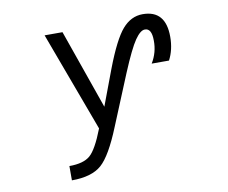

<svg xmlns="http://www.w3.org/2000/svg" viewBox="-83 -648 1165 981"><g transform="rotate(-10 500.0 -157.5)"><path d="M441.4 -112.3 510.7 -296.9Q565.4 -440.4 610.4 -492.2Q655.3 -543.9 715.8 -543.9Q835 -543.9 835 -406.2Q835 -338.9 807.6 -287.1H717.8Q750 -339.8 749 -401.4Q749 -465.8 712.9 -464.8Q690.4 -464.8 661.6 -423.3Q632.8 -381.8 583 -262.7L475.6 -2Q418.9 138.7 367.7 184.1Q316.4 229.5 212.9 229.5V155.3Q286.1 155.3 320.8 125.5Q355.5 95.7 395.5 -7.8L204.1 -524.4H296.9Z"/></g></svg>

Font: Gen Shin Gothic Monospace Regular
Style: Regular
Weight: 400
Designer: [Source Han Sans]
Ryoko NISHIZUKA  (kana & ideographs); Paul D. Hunt (Latin, Greek & Cyrillic); Wenlong ZHANG  (bopomofo
Version: Version 1.002.20150607